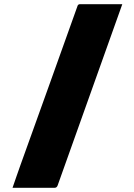

<svg xmlns="http://www.w3.org/2000/svg" viewBox="-20 -770 640 920"><path d="M566 -750Q489 -533 411 -315.5Q333 -98 256 119Q252 130 241 130H40Q50 102 59 75Q68 48 78 21Q147 -170 215.5 -361.5Q284 -553 352 -743Q355 -750 364 -750Z"/></svg>

Font: Recursive Mn Lnr St Blk
Style: Regular
Weight: 900
Monospace: yes
Version: Version 1.079;hotconv 1.0.112;makeotfexe 2.5.65598; ttfautoh